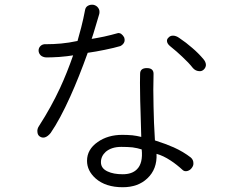

<svg xmlns="http://www.w3.org/2000/svg" viewBox="-20 -783 1040 809"><path d="M172.9 -596.7Q159.2 -597.7 150.4 -588.9Q142.6 -581.1 142.6 -570.3Q142.6 -559.6 150.4 -550.8Q159.2 -542 174.8 -541Q197.3 -541 229.5 -543Q265.6 -545.9 288.1 -549.8Q262.7 -476.6 233.4 -413.1Q195.3 -331.1 145.5 -253.9Q135.7 -240.2 137.7 -226.6Q138.7 -213.9 147.5 -208Q157.2 -201.2 168.9 -204.1Q181.6 -208 193.4 -222.7Q232.4 -279.3 276.4 -377Q312.5 -457 349.6 -560.5Q384.8 -565.4 421.9 -573.2Q460.9 -581.1 487.3 -588.9Q500 -595.7 503.9 -606.4Q506.8 -615.2 502.9 -626Q498 -634.8 490.2 -640.6Q481.4 -645.5 473.6 -642.6Q449.2 -635.7 418.9 -628.9Q390.6 -623 366.2 -619.1Q373 -638.7 381.8 -668.9Q389.6 -693.4 398.4 -724.6Q401.4 -740.2 393.6 -750Q386.7 -759.8 374 -762.7Q361.3 -764.6 350.6 -758.8Q339.8 -752.9 337.9 -738.3Q332 -706.1 322.3 -668Q315.4 -642.6 306.6 -610.4Q269.5 -602.5 237.3 -599.6Q206.1 -596.7 172.9 -596.7ZM570.3 -471.7Q569.3 -436.5 570.3 -391.6Q570.3 -364.3 572.3 -309.6L575.2 -206.1Q555.7 -210.9 538.1 -212.9Q516.6 -214.8 495.1 -214.8Q434.6 -214.8 391.6 -184.6Q346.7 -153.3 346.7 -105.5Q346.7 -63.5 382.8 -31.2Q424.8 5.9 497.1 5.9Q561.5 5.9 600.6 -31.2Q642.6 -70.3 639.6 -134.8Q668 -127 699.2 -106.4Q724.6 -89.8 750 -66.4Q757.8 -59.6 769.5 -62.5Q780.3 -65.4 787.1 -74.2Q795.9 -85 794.9 -95.7Q794.9 -109.4 784.2 -119.1Q752.9 -143.6 711.9 -162.1Q678.7 -176.8 632.8 -191.4Q627.9 -270.5 627 -333Q625 -407.2 627 -471.7Q627 -496.1 598.6 -496.1Q570.3 -496.1 570.3 -471.7ZM577.1 -153.3Q583 -94.7 556.6 -69.3Q536.1 -48.8 497.1 -48.8Q458 -48.8 433.6 -60.5Q405.3 -73.2 405.3 -99.6Q405.3 -125 425.8 -143.6Q450.2 -164.1 491.2 -164.1Q517.6 -164.1 538.1 -162.1Q559.6 -159.2 577.1 -153.3ZM735.4 -623Q721.7 -632.8 709 -632.8Q697.3 -632.8 690.4 -625Q682.6 -618.2 683.6 -609.4Q684.6 -598.6 696.3 -588.9Q725.6 -565.4 748 -543.9Q775.4 -518.6 793 -496.1Q803.7 -484.4 817.4 -483.4Q829.1 -481.4 837.9 -489.3Q846.7 -497.1 847.7 -508.8Q847.7 -521.5 836.9 -534.2Q815.4 -559.6 790 -581.1Q764.6 -603.5 735.4 -623Z"/></svg>

Font: Gulim
Style: Regular
Weight: 400
Version: Version 2.21